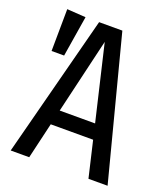

<svg xmlns="http://www.w3.org/2000/svg" viewBox="-129 -786 763 877"><g transform="rotate(20 252.0 -347.5)"><path d="M362 -175H156L115 0H25L204 -689H317L496 0H403ZM345 -248 259 -613 173 -248ZM138 -689 106 -491H45L47 -695Z"/></g></svg>

Font: Fira Sans Compressed
Style: Regular
Weight: 400
Width: 1
Designer: bBox Type GmbH & Carrois Corporate GbR & Edenspiekermann AG
Foundry: bBox Type GmbH & Carrois Corporate GbR & Edenspiekermann AG
Version: Version 4.301